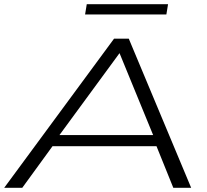

<svg xmlns="http://www.w3.org/2000/svg" viewBox="-52 -894 986 914"><path d="M-32 0 491 -710H561L858 0H773L693 -198H198L54 0ZM231 -251H677L517 -641ZM353 -825 361 -874H748L740 -825Z"/></svg>

Font: Georama ExtraExtended Light
Style: Italic
Weight: 300
Width: 8
Italic angle: -9°
Designer: Jean-Baptiste Levee
Foundry: Production Type
Version: Version 1.000